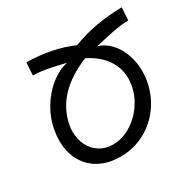

<svg xmlns="http://www.w3.org/2000/svg" viewBox="-129 -695 858 847"><g transform="rotate(-30 300.0 -272.0)"><path d="M56 -183.5Q56 -210 61 -236.5Q70 -289.5 99 -338.5Q128 -387.5 169.8 -421.2Q211.5 -455 257.5 -465L237 -470Q191 -481 161 -486.2Q131 -491.5 99 -492L103 -556.5Q166.5 -556 226 -544Q285.5 -532 335 -510Q391 -532.5 456.2 -544Q521.5 -555.5 589 -556.5L585 -492Q554.5 -491.5 523 -486Q491.5 -480.5 448.5 -470.5Q429.5 -465.5 410 -461.5Q444 -451.5 470.8 -423.2Q497.5 -395 512.2 -354.2Q527 -313.5 527 -267.5Q527 -242 523 -220.5Q511 -152.5 473 -99.8Q435 -47 378.5 -17.5Q322 12 256.5 12Q195.5 12 150.2 -12.2Q105 -36.5 80.5 -81Q56 -125.5 56 -183.5ZM454 -235Q457.5 -256 457.5 -270.5Q457.5 -325 426.5 -369.2Q395.5 -413.5 336.5 -442.5Q155.5 -368.5 129 -219Q126.5 -206 126.5 -188Q126.5 -150.5 142.2 -119Q158 -87.5 187 -69.2Q216 -51 253.5 -51Q300 -51 343 -76.5Q386 -102 415.8 -144.5Q445.5 -187 454 -235Z"/></g></svg>

Font: JuliaMono SemiBold
Style: Italic
Weight: 600
Italic angle: -9°
Monospace: yes
Designer: cormullion
Foundry: corm
Version: Version 0.056; ttfautohint (v1.8.4)